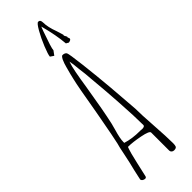

<svg xmlns="http://www.w3.org/2000/svg" viewBox="-316 -972 984 984"><g transform="rotate(-45 176.5 -479.5)"><path d="M244 -17V-148Q244 -160 193 -170Q142 -180 109 -180Q107 -180 102.5 -165Q98 -150 96 -143Q83 -91 70 -32L65 -10Q63 -2 55 -2Q47 -2 40.5 -7Q34 -12 34 -19L35 -21V-22L46 -72Q58 -119 67 -164Q77 -215 82 -230Q90 -263 114 -395L120 -428Q146 -582 156 -622Q161 -646 174 -693Q179 -713 188 -733Q197 -750 203 -750Q219 -750 226 -740Q231 -731 241.5 -641Q252 -551 260 -459L273 -293Q273 -250 279 -163Q285 -75 285 -32V-28Q285 -17 282 -8Q278 0 263 0Q255 0 249.5 -5Q244 -10 244 -17ZM243 -203Q243 -265 236 -372.5Q229 -480 221 -562Q219 -597 213 -639L209 -678Q209 -677 207 -689L205 -701Q197 -679 189.5 -640Q182 -601 174 -548Q150 -399 133 -324L124 -290Q109 -240 109 -214V-208Q153 -194 210 -194H216Q219 -193 223 -193Q243 -193 243 -203ZM258 -780Q253 -844 230 -930Q226 -924 196 -834Q188 -808 188 -800L171 -777L152 -790Q153 -805 170 -847Q187 -889 207 -924Q227 -959 236 -959Q251 -959 251 -938Q251 -905 269 -857L280 -821L279 -815L287 -800L286 -795Q287 -791 288.5 -788.5Q290 -786 290 -784Q290 -775 272 -772Z"/></g></svg>

Font: Amatic SC
Style: Regular
Weight: 400
Designer: Multiple Designers
Foundry: Vernon Adams
Version: Version 2.505